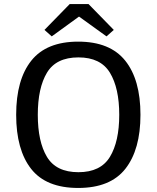

<svg xmlns="http://www.w3.org/2000/svg" viewBox="-20 -918 775 950"><path d="M236 -738 371 -836 507 -738 543 -770 418 -898H325L200 -770ZM367 12Q208 12 134 -82.5Q60 -177 60 -350Q60 -524 135 -618Q210 -712 367 -712Q524 -712 599.5 -618Q675 -524 675 -350Q675 -178 600.5 -83Q526 12 367 12ZM570 -350Q570 -482 524 -558Q478 -634 368 -634Q258 -634 212.5 -558.5Q167 -483 167 -350Q167 -217 212.5 -141.5Q258 -66 368 -66Q478 -66 524 -142Q570 -218 570 -350Z"/></svg>

Font: Voces
Style: Regular
Weight: 400
Designer: Ana Paula Megda, Pablo Ugerman
Foundry: Ana Paula Megda, Pablo Ugerman
Version: Version 1.100